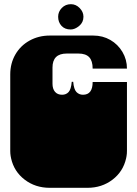

<svg xmlns="http://www.w3.org/2000/svg" viewBox="-20 -892 656 918"><path d="M33 -135Q32 -140 31 -145.5Q30 -151 29.5 -157.5Q29 -164 29 -170V-171Q29 -184 29 -190Q29 -196 29 -209V-260Q29 -269 29 -273.5Q29 -278 29 -282.5Q29 -287 29 -296V-297Q29 -310 29 -316Q29 -322 29 -334V-536Q29 -589 53.5 -631.5Q78 -674 121.5 -698Q165 -722 218 -722H426Q471 -722 507.5 -701Q544 -680 565.5 -643.5Q587 -607 587 -564H423Q423 -601 406.5 -618.5Q390 -636 355 -636H299Q231 -636 231 -569V-492Q231 -467 243 -453Q255 -439 277 -439Q296 -439 308 -452Q320 -465 323 -501H330Q333 -465 345.5 -452Q358 -439 377 -439Q423 -439 423 -500H587V-334Q587 -321 587 -315Q587 -309 587 -297V-296Q587 -287 587 -282.5Q587 -278 587 -273.5Q587 -269 587 -260V-209Q587 -196 587 -190Q587 -184 587 -172V-171Q587 -164 586.5 -157.5Q586 -151 585 -145.5Q584 -140 583 -135Q569 -72 518 -33Q467 6 398 6H218Q149 6 98 -33Q47 -72 33 -135ZM258 -812Q258 -836 275.5 -854Q293 -872 319 -872Q343 -872 361 -853.5Q379 -835 379 -812Q379 -785 358.5 -768Q338 -751 318 -751Q290 -751 274 -768.5Q258 -786 258 -812Z"/></svg>

Font: Danfo
Style: Regular
Weight: 400
Version: Version 1.000;Glyphs 3.2 (3236)